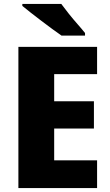

<svg xmlns="http://www.w3.org/2000/svg" viewBox="-20 -951 556 971"><path d="M471 0H73V-714H471V-576H254V-439H455V-301H254V-140H471ZM290 -931Q306 -909 328 -881.5Q350 -854 372.5 -828.5Q395 -803 410 -784V-771H291Q272 -784 245.5 -803.5Q219 -823 190 -845Q161 -867 135.5 -887Q110 -907 93 -921V-931Z"/></svg>

Font: Noto Sans Disp ExtBd
Style: Regular
Weight: 800
Designer: Monotype Design Team
Foundry: Monotype Imaging Inc.
Version: Version 2.000;GOOG;noto-source:20170915:90ef993387c0; ttfaut